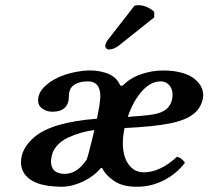

<svg xmlns="http://www.w3.org/2000/svg" viewBox="-20 -711 804 741"><path d="M314 -94.2Q317.4 -102.5 322 -119.4Q326.7 -136.2 333.5 -164.8Q340.3 -193.4 344.2 -209Q319.3 -206.1 293.9 -199Q268.6 -191.9 242.2 -179.7Q215.8 -167.5 198.2 -146.7Q180.7 -126 178.2 -100.1Q176.8 -95.7 176.8 -88.9Q176.8 -40 230 -40Q277.3 -40 314 -94.2ZM600.1 -397Q561.5 -397 527.8 -359.1Q494.1 -321.3 473.1 -259.8Q539.1 -264.2 570.3 -269.3Q601.6 -274.4 620.1 -288.1Q646 -309.1 646 -347.2Q646 -367.2 633.3 -382.1Q620.6 -397 600.1 -397ZM318.8 -397Q285.6 -397 265.9 -383.3Q246.1 -369.6 246.1 -341.8Q246.1 -279.8 182.1 -279.8Q161.1 -279.8 144 -291.3Q127 -302.7 127 -323.2Q127 -355 156.7 -381.3Q186.5 -407.7 229.5 -422.1Q272.5 -436.5 317.9 -439H333Q344.2 -439 357.4 -437Q370.6 -435.1 388.7 -429.7Q406.7 -424.3 421.9 -411.6Q437 -398.9 443.8 -380.9Q445.3 -379.4 448.2 -380.9Q452.1 -380.9 453.1 -379.9Q481.4 -409.7 523.7 -424.3Q565.9 -439 609.9 -439Q648.4 -439 678.7 -430.9Q709 -422.9 726.3 -409.9Q743.7 -397 752.7 -382.8Q761.7 -368.7 763.2 -354Q764.2 -351.1 764.2 -346.2Q764.2 -324.7 754.2 -304.7Q744.1 -284.7 729 -272.9Q699.2 -247.6 636.5 -234.9Q573.7 -222.2 460.9 -216.8Q454.1 -187.5 454.1 -159.2Q454.1 -106.9 476.3 -76.4Q498.5 -45.9 535.2 -45.9Q597.7 -45.9 663.1 -106Q680.2 -102.5 693.8 -83Q662.1 -41 613.3 -15.6Q564.5 9.8 507.8 9.8Q453.1 9.8 420.2 -12.7Q387.2 -35.2 374 -63H370.1Q341.3 -29.8 299.3 -10Q257.3 9.8 216.8 9.8Q202.6 9.8 196.8 8.8Q130.4 5.9 95.7 -19Q61 -43.9 61 -85Q61 -137.7 112.8 -182.1Q179.7 -239.3 354 -252.9Q367.2 -315.9 367.2 -338.9Q367.2 -397 318.8 -397ZM397 -558.1 499 -689Q504.9 -690.9 515.1 -690.9Q531.2 -690.9 547.6 -683.6Q564 -676.3 575.2 -665V-644L439.9 -536.1Q419.9 -520 399.9 -520Q394 -520 389.6 -524.9Q385.3 -529.8 386.2 -534.2Q388.2 -546.9 397 -558.1Z"/></svg>

Font: Common Serif
Style: Bold Italic
Weight: 700
Italic angle: -12°
Designer: Philipp H. Poll, Khaled Hosny
Foundry: Stefan Peev, Context Ltd.
Version: Version 1.026